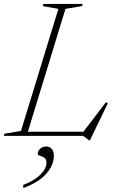

<svg xmlns="http://www.w3.org/2000/svg" viewBox="-46 -690 596 975"><path d="M286.5 -645 95.5 -21H377.5L492 -171L501.5 -165.5L410.5 23H406.5L376.5 0H-26.5L-23.5 -11L60.5 -25L250.5 -645L171 -659L174 -670H373.5L370.5 -659ZM145.5 92.5Q145.5 78 157.2 66Q169 54 189 54Q206.5 54 217 66.5Q227.5 79 227.5 102Q227.5 147 190 191Q152.5 235 72 265V249Q127 228.5 158.5 197.5Q190 166.5 190 136Q190 118.5 179 111.2Q168 104 156.8 100.8Q145.5 97.5 145.5 92.5Z"/></svg>

Font: Newsreader 16pt ExtraLight
Style: Italic
Weight: 275
Italic angle: -17°
Designer: Hugues Gentile
Foundry: Production Type
Version: Version 1.003; ttfautohint (v1.8.3)